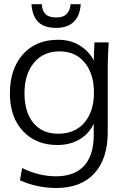

<svg xmlns="http://www.w3.org/2000/svg" viewBox="-20 -708 659 938"><path d="M263.2 -54.7C212.4 -54.7 172.4 -72.3 143.1 -107.4C114.3 -142.6 99.6 -190.9 99.6 -252C99.6 -314 114.7 -363.8 145.5 -400.9C176.3 -438.5 217.8 -457 270.5 -457C322.8 -457 363.8 -439 393.6 -402.3C423.8 -365.7 439 -316.9 439 -255.4C439 -194.3 423.3 -145.5 392.6 -108.9C361.8 -72.8 318.4 -54.7 263.2 -54.7ZM255.9 210.4C335.4 210.4 397.5 186.5 440.9 139.2C484.4 91.8 506.3 24.4 506.3 -62V-387.2C506.3 -405.3 507.8 -443.4 510.7 -501H441.4L438 -412.6C422.9 -442.4 400.4 -466.8 370.1 -485.4C339.8 -504.4 304.7 -513.7 264.2 -513.7C191.4 -513.7 133.8 -489.7 91.3 -441.9C49.3 -394 28.3 -330.6 28.3 -251.5C28.3 -174.3 49.8 -112.8 92.3 -67.4C134.8 -22 190.9 0.5 260.7 0.5C344.7 0.5 409.2 -40 438 -104.5V-48.8C438 89.4 369.1 153.3 253.9 153.3C197.8 153.3 142.1 139.6 87.9 112.8L77.6 172.9C132.8 197.8 192.4 210.4 255.9 210.4ZM254.9 -571.8C327.6 -571.8 369.1 -610.8 374.5 -687.5H325.2C319.3 -643.1 299.3 -622.6 254.9 -622.6C209.5 -622.6 186.5 -642.1 184.1 -687.5H133.8C139.6 -607.9 178.2 -571.8 254.9 -571.8Z"/></svg>

Font: Ride Light
Style: Regular
Weight: 300
Version: Version 3.000